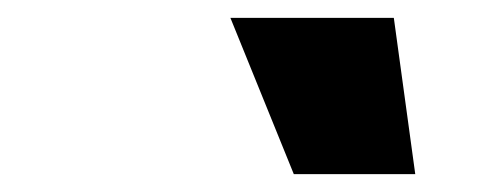

<svg xmlns="http://www.w3.org/2000/svg" viewBox="-20 -754 540 215"><path d="M421 -734 445 -559H309L238 -734Z"/></svg>

Font: Work Sans ExtraBold
Style: Italic
Weight: 800
Italic angle: -13°
Designer: Wei Huang
Foundry: Wei Huang
Version: Version 2.012; ttfautohint (v1.8.3)